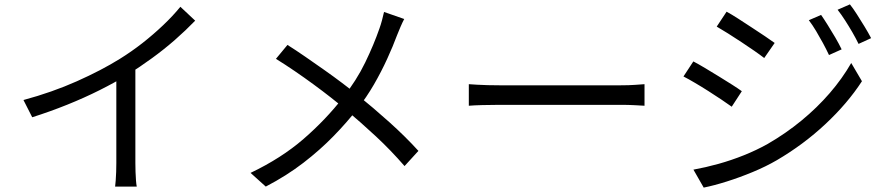

<svg xmlns="http://www.w3.org/2000/svg" viewBox="-20 -814 4020 869"><path d="M86.2 -361.3Q215.9 -396.3 327.9 -446.2Q439.8 -496.1 522.6 -547.7Q575.4 -580.5 624.9 -619.2Q674.3 -658 718.3 -699.8Q762.3 -741.6 796.4 -783.3L863.4 -720.5Q820.6 -676.3 771.7 -633.4Q722.7 -590.5 668.2 -550.9Q613.7 -511.2 555.3 -474.4Q500.4 -440.8 431.2 -406.1Q362 -371.4 284.2 -340.1Q206.3 -308.8 125.8 -283.3ZM506.5 -506.3 592.7 -532.1V-75.9Q592.7 -57.4 593.4 -36.2Q594.1 -15 595.5 2.9Q596.9 20.9 599 30.7H501Q502.4 20.9 503.7 2.9Q505.1 -15 505.8 -36.2Q506.5 -57.4 506.5 -75.9Z M1809.5 -728Q1802.2 -714.5 1792.8 -692.7Q1783.4 -670.8 1777.2 -654.9Q1758.8 -605.2 1732.4 -547.5Q1706 -489.7 1672.6 -431.8Q1639.2 -374 1597.8 -321.4Q1550.4 -260.2 1489.7 -198Q1429.1 -135.7 1353.4 -77.3Q1277.6 -18.8 1182.9 30.5L1114 -31.5Q1253.9 -98.3 1354.3 -185.5Q1454.8 -272.7 1531.1 -370.8Q1593.8 -450.2 1633 -531.3Q1672.3 -612.4 1697.7 -686Q1703.3 -701.3 1709 -722.5Q1714.8 -743.8 1718.2 -759.9ZM1281.1 -610.7Q1318.5 -587.1 1361.3 -557.6Q1404.1 -528 1447.3 -497.6Q1490.5 -467.2 1528.8 -438.2Q1567.2 -409.2 1595.3 -386.3Q1671 -325.1 1742.8 -260.6Q1814.6 -196.1 1873.8 -131.1L1811 -62.4Q1748.2 -134.7 1681.8 -196.4Q1615.3 -258.2 1540.4 -321.5Q1513.4 -344.5 1477.3 -372.8Q1441.2 -401.2 1399.3 -431.9Q1357.5 -462.6 1313.8 -492.4Q1270.2 -522.2 1228.9 -547.7Z M2101.9 -433Q2117 -432 2139 -430.6Q2161.1 -429.3 2187.4 -428.6Q2213.7 -427.9 2241.3 -427.9Q2257.1 -427.9 2290.7 -427.9Q2324.3 -427.9 2369.1 -427.9Q2414 -427.9 2464.6 -427.9Q2515.2 -427.9 2565.8 -427.9Q2616.4 -427.9 2661.5 -427.9Q2706.6 -427.9 2739.9 -427.9Q2773.3 -427.9 2789.4 -427.9Q2827 -427.9 2853.8 -429.9Q2880.6 -432 2897.1 -433V-335.4Q2881.8 -336.4 2852.6 -337.9Q2823.4 -339.5 2790 -339.5Q2773.9 -339.5 2740 -339.5Q2706.2 -339.5 2661.4 -339.5Q2616.6 -339.5 2566 -339.5Q2515.4 -339.5 2464.8 -339.5Q2414.2 -339.5 2369.4 -339.5Q2324.5 -339.5 2290.9 -339.5Q2257.3 -339.5 2241.3 -339.5Q2200.1 -339.5 2162.8 -338.4Q2125.5 -337.4 2101.9 -335.4Z M3696.3 -746.5Q3708.8 -728.7 3726.2 -700.9Q3743.7 -673.1 3760.7 -644Q3777.7 -614.8 3789.3 -590.6L3732.1 -564.9Q3719.7 -591.4 3704.8 -618.9Q3689.8 -646.5 3673.8 -673.4Q3657.7 -700.4 3640.8 -722.5ZM3826.7 -794.2Q3840.6 -776.9 3858 -749.8Q3875.5 -722.7 3893.1 -693.6Q3910.7 -664.6 3922.7 -641.4L3865.9 -615.3Q3853.1 -641.7 3837.3 -668.9Q3821.5 -696 3804.7 -722.1Q3788 -748.2 3771 -769.9ZM3268.6 -761.1Q3291 -749 3320.9 -729.7Q3350.9 -710.4 3382.8 -689.4Q3414.7 -668.5 3442.4 -650Q3470 -631.5 3486.2 -619.6L3438.9 -551.4Q3421.1 -565.2 3393.8 -584.2Q3366.4 -603.2 3335.5 -623.6Q3304.6 -644.1 3275.1 -662.6Q3245.7 -681.1 3223.9 -693.6ZM3118.5 -46.2Q3173.7 -56.2 3231.8 -72.3Q3289.9 -88.5 3346.8 -111.3Q3403.7 -134.1 3454.2 -162.3Q3537.2 -210.3 3607.9 -268.6Q3678.6 -326.8 3735.6 -392.8Q3792.5 -458.7 3832.7 -528.9L3881.2 -446.4Q3815.9 -345.9 3716.2 -252.7Q3616.5 -159.5 3496.3 -89.1Q3446 -59.9 3386.6 -35.3Q3327.2 -10.7 3269.4 7.5Q3211.7 25.7 3165 35.1ZM3118.1 -536Q3140.2 -524.5 3171 -506.1Q3201.8 -487.7 3233.8 -468Q3265.8 -448.3 3293.6 -430.7Q3321.4 -413.1 3337.5 -401.2L3291.8 -331Q3273.1 -344.6 3245.6 -363Q3218.1 -381.4 3186.9 -401.3Q3155.7 -421.2 3125.9 -438.7Q3096.2 -456.3 3073.4 -467.9Z"/></svg>

Font: Noto Sans JP
Style: Regular
Weight: 100
Designer: Ryoko NISHIZUKA 西塚涼子 (kana, bopomofo & ideographs); Paul D. Hunt (Latin, Greek & Cyrillic); Sandoll Communications 산돌커뮤니
Foundry: Adobe
Version: Version 2.004;hotconv 1.0.118;makeotfexe 2.5.65603